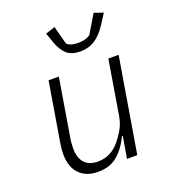

<svg xmlns="http://www.w3.org/2000/svg" viewBox="-140 -867 880 984"><g transform="rotate(-20 300.0 -375.0)"><path d="M408 -119H404Q375 -58 333.5 -23Q292 12 228 12Q162 12 125.5 -26.5Q89 -65 89 -134Q89 -165 95 -197L148 -516H204L152 -203Q149 -186 148 -171Q147 -156 147 -145Q147 -93 171.5 -65.5Q196 -38 245 -38Q280 -38 310 -53Q340 -68 364 -97Q379 -115 398 -145.5Q417 -176 425 -220L474 -516H530L444 0H388ZM354 -599Q306 -599 280 -621.5Q254 -644 238 -688L218 -745L270 -762L296 -663Q306 -652 323.5 -648Q341 -644 356 -644Q374 -644 392 -648Q410 -652 424 -663L483 -762L533 -745L496 -688Q465 -641 431 -620Q397 -599 354 -599Z"/></g></svg>

Font: IBM Plex Mono Light
Style: Italic
Weight: 300
Italic angle: -9°
Monospace: yes
Designer: Mike Abbink, Paul van der Laan, Pieter van Rosmalen
Foundry: Bold Monday
Version: Version 2.3